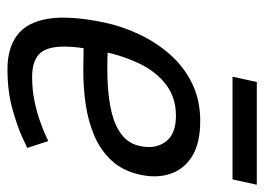

<svg xmlns="http://www.w3.org/2000/svg" viewBox="-117 -583 708 514"><g transform="rotate(90 237.0 -326.0)"><path d="M357.7 -101.2 376 -45Q376 -45 348.2 -32Q320.5 -19 272.8 -5.5Q225.2 8 165 8L185.8 -58Q220.2 -58 250.8 -64.4Q281.3 -70.8 305.7 -79.6Q330 -88.3 343.8 -94.8Q357.7 -101.2 357.7 -101.2ZM40 -250H118.3Q103 -175.3 105 -133.5Q107 -91.7 127.2 -74.8Q147.5 -58 185.8 -58L165 8Q109 8 74.2 -18Q39.5 -44 30.2 -101Q21 -158 40 -250ZM304 -508Q362.3 -508 397.2 -487Q432 -466 444.8 -429.5Q457.7 -393 447.7 -347Q437.7 -301 410 -271Q382.3 -241 343.3 -224.5Q304.3 -208 259.9 -201.5Q215.5 -195 171 -195L94 -196L120.3 -260.2Q163.5 -258.2 205.3 -260.4Q247.2 -262.7 282.2 -271.2Q317.2 -279.8 341 -298.2Q364.8 -316.7 371 -347Q379.8 -387.8 359.4 -415.4Q339 -443 289.8 -443Q240.7 -443 206.1 -416.2Q171.5 -389.5 150.4 -345.5Q129.3 -301.5 118.3 -250H40Q50 -298 71.6 -344Q93.2 -390 125.7 -427Q158.2 -464 202.7 -486Q247.2 -508 304 -508ZM199.5 -659.5H474.5L460.3 -594.5H185.3Z"/></g></svg>

Font: Epunda Sans Light
Style: Italic
Weight: 300
Italic angle: -12.0243°
Designer: Simon Atzbach
Foundry: typofactur
Version: Version 2.204